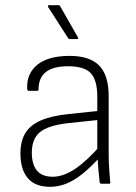

<svg xmlns="http://www.w3.org/2000/svg" viewBox="-20 -710 527 742"><path d="M371 0Q368 0 366.5 -2.5Q365 -5 365 -7Q363 -26 360.5 -52.5Q358 -79 357 -105L356 -125V-336Q356 -400 331 -427Q306 -454 243 -454Q129 -454 129 -365Q129 -359 124 -359H91Q85 -359 85 -369Q83 -426 124 -459.5Q165 -493 245 -494Q325 -495 362.5 -457.5Q400 -420 400 -338V-114Q400 -83 402 -56.5Q404 -30 406 -6Q408 0 401 0ZM174 12Q116 12 87.5 -21.5Q59 -55 59 -117Q59 -164 77.5 -195Q96 -226 136.5 -244Q177 -262 243 -269L366 -282V-247L242 -234Q165 -225 134 -199Q103 -173 103 -120Q103 -75 122.5 -51Q142 -27 184 -27Q225 -27 270.5 -57.5Q316 -88 370 -150V-107Q331 -64 298.5 -38Q266 -12 235.5 0Q205 12 174 12ZM250 -559Q245 -559 243 -563L166 -683Q165 -685 165.5 -687.5Q166 -690 169 -690H206Q211 -690 213 -685L281 -566Q285 -559 278 -559Z"/></svg>

Font: Sofia Sans ExtraLight
Style: Regular
Weight: 250
Version: Version 4.100-B